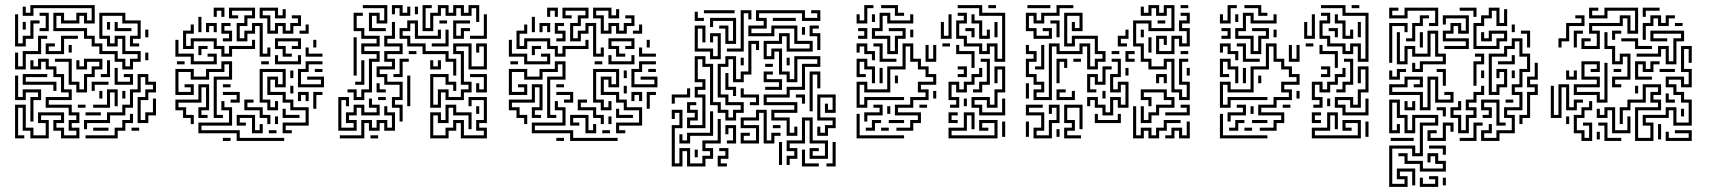

<svg xmlns="http://www.w3.org/2000/svg" viewBox="-20 -536 6705 752"><path d="M459 -264V-294H429V-324H369V-354H339V-384H309V-414H189V-486H231V-456H279V-486H321V-456H339V-504H111V-474H69V-510H81V-486H99V-516H351V-444H309V-474H291V-444H219V-474H201V-426H321V-396H351V-366H381V-336H441V-306H471V-276H489V-306H519V-324H459V-384H441V-354H399V-384H369V-486H471V-456H531V-384H501V-366H525V-354H489V-396H519V-444H459V-474H381V-396H411V-366H429V-396H471V-336H531V-294H501V-264ZM135 -414V-426H159V-474H135V-486H171V-414ZM39 -354V-480H51V-366H69V-396H99V-456H135V-444H111V-384H81V-354ZM69 -420V-450H81V-420ZM399 -420V-450H411V-420ZM429 -414V-450H441V-426H495V-414ZM549 -390V-420H561V-390ZM39 -264V-330H51V-276H69V-336H129V-396H165V-384H141V-324H81V-264ZM159 -324V-366H195V-354H171V-336H219V-396H285V-384H231V-324ZM249 -330V-360H261V-330ZM549 -300V-330H561V-300ZM279 -174V-204H249V-294H195V-306H261V-216H291V-186H309V-246H339V-276H369V-294H321V-264H279V-300H291V-276H309V-306H381V-264H351V-234H321V-174ZM39 6V-126H81V-36H111V-6H159V-54H129V-96H231V-54H201V-36H231V-6H279V-24H249V-66H279V-84H249V-114H159V-156H249V-174H219V-234H189V-264H159V-294H141V-264H99V-300H111V-276H129V-306H171V-276H201V-246H231V-186H261V-144H171V-126H261V-96H291V-54H261V-36H291V6H219V-24H189V-66H219V-84H141V-66H171V6H99V-24H69V-114H51V-6H75V6ZM375 -234V-246H399V-300H411V-234ZM429 -204V-270H441V-216H489V-234H465V-246H501V-204ZM189 -180V-204H69V-246H165V-234H81V-216H201V-180ZM309 -30V-66H399V-96H459V-126H489V-186H519V-246H561V-216H591V-174H561V-144H531V-66H549V-96H579V-150H591V-84H561V-54H519V-156H549V-186H579V-204H549V-234H531V-174H501V-114H471V-84H411V-54H321V-30ZM99 -60V-156H129V-174H81V-144H39V-240H51V-156H69V-186H141V-144H111V-60ZM339 -180V-216H405V-204H351V-180ZM345 -114V-126H399V-186H441V-120H429V-174H411V-114ZM369 -150V-180H381V-150ZM459 -150V-180H471V-150ZM285 -114V-126H315V-114ZM315 -84V-96H375V-84ZM315 6V-6H429V-36H459V-66H489V-90H501V-54H471V-24H441V6ZM345 -24V-36H405V-24ZM495 -24V-36H525V-24Z M817 -470V-506H859V-470H847V-494H829V-470ZM997 -314V-434H979V-404H949V-374H907V-446H937V-476H967V-494H889V-476H913V-464H877V-506H979V-464H949V-434H919V-386H937V-416H967V-446H1009V-326H1027V-350H1039V-314ZM1027 -404V-464H997V-506H1069V-476H1087V-500H1099V-464H1057V-494H1009V-476H1039V-416H1057V-446H1099V-416H1117V-446H1147V-464H1123V-476H1159V-434H1129V-404H1087V-434H1069V-404ZM757 -410V-470H769V-410ZM787 -410V-446H829V-410H817V-434H799V-410ZM853 -374V-386H877V-404H847V-446H883V-434H859V-416H889V-374ZM1153 -404V-416H1177V-440H1189V-404ZM847 -314V-344H817V-374H739V-344H697V-416H727V-440H739V-404H709V-356H727V-386H829V-356H859V-326H877V-356H967V-380H979V-344H889V-314ZM1087 -314V-344H1057V-386H1159V-344H1123V-356H1147V-374H1069V-356H1099V-326H1123V-314ZM727 -284V-314H667V-380H679V-326H739V-296H817V-314H793V-326H829V-284ZM1207 -350V-380H1219V-350ZM757 -320V-356H793V-344H769V-320ZM1177 -314V-350H1189V-326H1243V-314ZM1057 -284V-320H1069V-296H1147V-320H1159V-284ZM817 -74V-236H877V-284H859V-254H799V-224H727V-254H679V-176H727V-194H703V-206H739V-164H667V-266H739V-236H787V-266H847V-296H889V-224H829V-86H853V-74ZM1147 -194V-266H1177V-296H1243V-284H1189V-254H1159V-206H1237V-224H1183V-236H1249V-194ZM1003 -284V-296H1033V-284ZM673 -284V-296H703V-284ZM1087 -14V-56H1177V-104H1117V-134H1087V-164H1027V-236H1069V-206H1087V-254H1009V-146H1039V-116H1057V-140H1069V-104H1027V-134H997V-266H1099V-194H1057V-224H1039V-176H1099V-146H1129V-116H1189V-44H1099V-26H1123V-14ZM1213 -254V-266H1243V-254ZM1117 -230V-260H1129V-230ZM727 -50V-74H697V-104H667V-146H757V-206H799V-104H769V-86H793V-74H757V-116H787V-194H769V-134H679V-116H709V-86H739V-50ZM853 -194V-206H883V-194ZM1117 -170V-200H1129V-170ZM883 -134V-146H907V-164H853V-176H919V-134ZM1147 -140V-176H1189V-140H1177V-164H1159V-140ZM1207 -110V-176H1243V-164H1219V-110ZM1027 -50V-74H997V-104H937V-146H973V-134H949V-116H1009V-86H1039V-50ZM907 16V-14H757V-56H877V-104H847V-140H859V-116H889V-44H769V-26H919V4H1093V16ZM1087 -74V-110H1099V-86H1153V-74ZM967 -14V-74H919V-56H943V-44H907V-86H979V-26H997V-50H1009V-14ZM1057 -50V-80H1069V-50ZM1033 -14V-26H1063V-14ZM853 16V4H883V16Z M1425 -414V-486H1467V-456H1485V-504H1401V-516H1497V-444H1455V-474H1437V-426H1491V-414ZM1545 -474V-504H1527V-480H1515V-516H1557V-486H1575V-510H1587V-474ZM1635 -414V-516H1671V-504H1647V-426H1665V-486H1695V-516H1737V-486H1755V-516H1797V-486H1815V-516H1857V-450H1845V-504H1827V-474H1785V-504H1767V-474H1725V-504H1707V-474H1677V-414ZM1605 -480V-510H1617V-480ZM1365 -144V-174H1341V-186H1377V-156H1395V-186H1425V-306H1455V-324H1395V-366H1455V-384H1395V-414H1365V-486H1401V-474H1377V-426H1407V-396H1467V-354H1407V-336H1467V-294H1437V-174H1407V-144ZM1821 -384V-396H1875V-480H1887V-384ZM1755 -384V-456H1821V-444H1767V-396H1785V-426H1821V-414H1797V-384ZM1755 -240V-294H1725V-324H1635V-354H1575V-384H1545V-426H1575V-456H1617V-396H1695V-420H1707V-384H1605V-444H1587V-414H1557V-396H1587V-366H1647V-336H1737V-306H1767V-240ZM1701 -444V-456H1731V-444ZM1545 -60V-114H1515V-156H1545V-204H1485V-234H1455V-276H1515V-294H1485V-336H1545V-354H1485V-396H1515V-450H1527V-384H1497V-366H1557V-324H1497V-306H1527V-264H1467V-246H1497V-216H1557V-144H1527V-126H1557V-60ZM1671 -354V-366H1725V-420H1737V-354ZM1365 -240V-390H1377V-240ZM1665 -114V-246H1737V-216H1767V-180H1755V-204H1725V-234H1677V-126H1695V-186H1737V-156H1785V-186H1815V-204H1785V-324H1755V-366H1827V-276H1875V-354H1857V-330H1845V-366H1887V-264H1815V-354H1767V-336H1797V-216H1827V-174H1797V-144H1725V-174H1707V-114ZM1581 -324V-336H1611V-324ZM1521 -234V-246H1545V-306H1581V-294H1557V-234ZM1665 -264V-300H1677V-276H1695V-300H1707V-264ZM1371 -204V-216H1395V-300H1407V-204ZM1845 -174V-210H1857V-186H1875V-234H1821V-246H1887V-174ZM1575 -120V-240H1587V-120ZM1455 -174V-210H1467V-186H1491V-174ZM1305 -24V-156H1347V-120H1335V-144H1317V-36H1365V-54H1335V-96H1365V-126H1407V-96H1455V-114H1425V-150H1437V-126H1467V-84H1395V-114H1377V-84H1347V-66H1377V-24ZM1461 -144V-156H1491V-144ZM1665 6V-96H1707V-66H1725V-126H1767V-96H1827V-30H1815V-84H1755V-114H1737V-54H1695V-84H1677V-6H1725V-36H1755V-66H1797V-6H1875V-24H1845V-66H1875V-144H1827V-120H1815V-156H1887V-54H1857V-36H1887V6H1785V-54H1767V-24H1737V6ZM1311 6V-6H1395V-66H1437V-36H1455V-66H1497V-36H1515V-84H1485V-120H1497V-96H1527V-24H1485V-54H1467V-24H1425V-54H1407V6ZM1845 -90V-120H1857V-90ZM1431 6V-6H1461V6Z M2123 -470V-506H2165V-470H2153V-494H2135V-470ZM2303 -314V-434H2285V-404H2255V-374H2213V-446H2243V-476H2273V-494H2195V-476H2219V-464H2183V-506H2285V-464H2255V-434H2225V-386H2243V-416H2273V-446H2315V-326H2333V-350H2345V-314ZM2333 -404V-464H2303V-506H2375V-476H2393V-500H2405V-464H2363V-494H2315V-476H2345V-416H2363V-446H2405V-416H2423V-446H2453V-464H2429V-476H2465V-434H2435V-404H2393V-434H2375V-404ZM2063 -410V-470H2075V-410ZM2093 -410V-446H2135V-410H2123V-434H2105V-410ZM2159 -374V-386H2183V-404H2153V-446H2189V-434H2165V-416H2195V-374ZM2459 -404V-416H2483V-440H2495V-404ZM2153 -314V-344H2123V-374H2045V-344H2003V-416H2033V-440H2045V-404H2015V-356H2033V-386H2135V-356H2165V-326H2183V-356H2273V-380H2285V-344H2195V-314ZM2393 -314V-344H2363V-386H2465V-344H2429V-356H2453V-374H2375V-356H2405V-326H2429V-314ZM2033 -284V-314H1973V-380H1985V-326H2045V-296H2123V-314H2099V-326H2135V-284ZM2513 -350V-380H2525V-350ZM2063 -320V-356H2099V-344H2075V-320ZM2483 -314V-350H2495V-326H2549V-314ZM2363 -284V-320H2375V-296H2453V-320H2465V-284ZM2123 -74V-236H2183V-284H2165V-254H2105V-224H2033V-254H1985V-176H2033V-194H2009V-206H2045V-164H1973V-266H2045V-236H2093V-266H2153V-296H2195V-224H2135V-86H2159V-74ZM2453 -194V-266H2483V-296H2549V-284H2495V-254H2465V-206H2543V-224H2489V-236H2555V-194ZM2309 -284V-296H2339V-284ZM1979 -284V-296H2009V-284ZM2393 -14V-56H2483V-104H2423V-134H2393V-164H2333V-236H2375V-206H2393V-254H2315V-146H2345V-116H2363V-140H2375V-104H2333V-134H2303V-266H2405V-194H2363V-224H2345V-176H2405V-146H2435V-116H2495V-44H2405V-26H2429V-14ZM2519 -254V-266H2549V-254ZM2423 -230V-260H2435V-230ZM2033 -50V-74H2003V-104H1973V-146H2063V-206H2105V-104H2075V-86H2099V-74H2063V-116H2093V-194H2075V-134H1985V-116H2015V-86H2045V-50ZM2159 -194V-206H2189V-194ZM2423 -170V-200H2435V-170ZM2189 -134V-146H2213V-164H2159V-176H2225V-134ZM2453 -140V-176H2495V-140H2483V-164H2465V-140ZM2513 -110V-176H2549V-164H2525V-110ZM2333 -50V-74H2303V-104H2243V-146H2279V-134H2255V-116H2315V-86H2345V-50ZM2213 16V-14H2063V-56H2183V-104H2153V-140H2165V-116H2195V-44H2075V-26H2225V4H2399V16ZM2393 -74V-110H2405V-86H2459V-74ZM2273 -14V-74H2225V-56H2249V-44H2213V-86H2285V-26H2303V-50H2315V-14ZM2363 -50V-80H2375V-50ZM2339 -14V-26H2369V-14ZM2159 16V4H2189V16Z M2737 -484V-496H2857V-484ZM2827 -334V-346H2881V-496H2923V-460H2911V-484H2893V-334ZM3061 -4V-64H3001V-106H3091V-124H2971V-166H3061V-196H3121V-286H3181V-304H3103V-214H3061V-244H3031V-334H3013V-304H2971V-376H3031V-406H3073V-346H3151V-364H3091V-424H3013V-394H2911V-436H2971V-454H2941V-496H3133V-466H3181V-484H3157V-496H3193V-454H3121V-484H2953V-466H2983V-424H2923V-406H3001V-436H3103V-376H3163V-334H3061V-394H3043V-364H2983V-316H3001V-346H3043V-256H3073V-226H3091V-316H3193V-274H3133V-184H3073V-154H2983V-136H3103V-94H3013V-76H3073V-16H3091V-40H3103V-4ZM2701 -454V-490H2713V-466H2737V-454ZM2821 -364V-424H2797V-436H2833V-376H2851V-454H2773V-430H2761V-466H2863V-364ZM3007 -454V-466H3097V-454ZM2761 -304V-334H2701V-436H2743V-370H2731V-424H2713V-346H2773V-316H2791V-394H2773V-370H2761V-406H2803V-304ZM3181 -340V-394H3151V-436H3187V-424H3163V-406H3193V-340ZM3121 -400V-430H3133V-400ZM2671 -34V-76H2701V-94H2671V-136H2707V-124H2683V-106H2713V-64H2683V-46H2731V-154H2701V-196H2731V-214H2701V-316H2743V-286H2773V-136H2803V-106H2833V-76H2851V-106H2881V-124H2821V-154H2791V-286H2821V-316H2863V-226H2881V-256H2911V-376H2953V-340H2941V-364H2923V-244H2893V-214H2851V-304H2833V-274H2803V-166H2833V-136H2893V-94H2863V-64H2821V-94H2791V-124H2761V-274H2731V-304H2713V-226H2743V-184H2713V-166H2743V-34ZM3061 -280V-310H3073V-280ZM2881 -280V-310H2893V-280ZM2977 -274V-286H3007V-274ZM2977 -184V-196H3031V-214H2971V-256H3007V-244H2983V-226H3043V-184ZM3151 -100V-256H3193V-190H3181V-244H3163V-100ZM2851 -160V-184H2821V-250H2833V-196H2863V-160ZM2611 -130V-166H2671V-190H2683V-154H2623V-130ZM2917 -124V-136H2941V-154H2881V-190H2893V-166H2953V-124ZM3121 -130V-154H3097V-166H3133V-130ZM3181 -4V-40H3193V-16H3211V-46H3241V-64H3181V-166H3253V-94H3211V-130H3223V-106H3241V-154H3193V-76H3253V-34H3223V-4ZM2611 116V-46H2641V-94H2623V-70H2611V-106H2653V-34H2623V104H2641V44H2683V104H2731V74H2761V56H2731V14H2791V-70H2803V26H2743V44H2773V86H2743V116H2671V56H2653V116ZM2881 26V-16H2917V-4H2893V14H2941V-34H2881V-76H2941V-106H2983V14H3001V-16H3037V-4H3013V26H2971V-94H2953V-64H2893V-46H2953V26ZM2641 26V-10H2653V14H2671V-16H2761V-100H2773V-4H2683V26ZM3061 110V74H3091V56H3061V14H3121V-76H3163V14H3223V86H3151V44H3187V56H3163V74H3211V26H3151V-64H3133V26H3073V44H3103V86H3073V110ZM2827 26V14H2851V-34H2833V-10H2821V-46H2863V26ZM3007 -34V-46H3037V-34ZM3031 110V20H3043V110ZM3217 116V104H3241V20H3253V116ZM2791 116V74H2821V56H2797V44H2833V86H2803V104H2827V116ZM2701 80V50H2713V80ZM3121 116V50H3133V104H3187V116Z M3335 -444V-480H3347V-456H3365V-516H3401V-504H3377V-444ZM3485 -474V-504H3431V-516H3497V-486H3521V-474ZM3875 -294V-354H3857V-324H3815V-354H3755V-384H3725V-456H3755V-474H3731V-486H3767V-444H3737V-396H3767V-366H3827V-336H3845V-366H3887V-306H3905V-474H3815V-504H3731V-516H3827V-486H3917V-294ZM3851 -504V-516H3881V-504ZM3455 -324V-384H3395V-426H3425V-486H3467V-456H3545V-480H3557V-444H3455V-474H3437V-414H3407V-396H3467V-336H3485V-396H3515V-414H3461V-426H3527V-384H3497V-324ZM3395 -450V-480H3407V-450ZM3665 -384V-450H3677V-396H3695V-480H3707V-384ZM3815 -384V-444H3785V-480H3797V-456H3827V-396H3845V-420H3857V-384ZM3875 -390V-450H3887V-390ZM3341 -384V-396H3365V-414H3341V-426H3377V-384ZM3785 -390V-414H3761V-426H3797V-390ZM3545 -390V-420H3557V-390ZM3671 -354V-366H3701V-354ZM3395 -300V-324H3365V-354H3347V-330H3335V-366H3377V-336H3407V-300ZM3425 -294V-354H3401V-366H3437V-306H3491V-294ZM3491 -24V-36H3545V-66H3575V-84H3485V-126H3545V-156H3605V-174H3575V-216H3635V-234H3605V-264H3575V-294H3545V-354H3527V-264H3467V-174H3365V-204H3347V-126H3365V-156H3521V-144H3377V-114H3335V-216H3377V-186H3455V-276H3515V-366H3557V-306H3587V-276H3617V-246H3647V-204H3587V-186H3617V-144H3557V-114H3497V-96H3587V-54H3557V-24ZM3605 -294V-360H3617V-306H3635V-360H3647V-294ZM3785 -270V-324H3725V-360H3737V-336H3797V-270ZM3395 -210V-264H3365V-294H3347V-246H3371V-234H3335V-306H3377V-276H3407V-210ZM3791 -174V-186H3815V-216H3845V-294H3821V-306H3857V-204H3827V-174ZM3731 -234V-246H3755V-264H3731V-276H3767V-234ZM3815 -84V-114H3785V-156H3857V-126H3875V-186H3905V-264H3887V-210H3875V-276H3917V-174H3887V-114H3845V-144H3797V-126H3827V-96H3905V-150H3917V-84ZM3425 -210V-270H3437V-210ZM3701 -114V-126H3725V-144H3695V-216H3737V-186H3755V-216H3785V-246H3815V-270H3827V-234H3797V-204H3767V-174H3725V-204H3707V-156H3737V-114ZM3485 -210V-240H3497V-210ZM3635 -150V-180H3647V-150ZM3755 -120V-150H3767V-120ZM3365 -60V-96H3425V-114H3401V-126H3437V-84H3377V-60ZM3581 -114V-126H3611V-114ZM3455 -90V-120H3467V-90ZM3695 6V-36H3755V-96H3797V-30H3785V-84H3767V-24H3707V-6H3875V-54H3827V-36H3851V-24H3815V-66H3887V6ZM3695 -54V-96H3731V-84H3707V-66H3731V-54ZM3335 6V-90H3347V-6H3521V6ZM3371 -24V-36H3395V-66H3431V-54H3407V-24ZM3461 -54V-66H3521V-54ZM3905 0V-60H3917V0ZM3431 -24V-36H3461V-24Z M4028 -384V-414H3998V-486H4040V-456H4058V-486H4118V-516H4184V-504H4130V-474H4070V-444H4028V-474H4010V-426H4040V-396H4088V-414H4064V-426H4100V-384ZM4004 -504V-516H4094V-504ZM4598 -144V-174H4568V-294H4550V-264H4478V-294H4448V-354H4418V-456H4490V-426H4568V-504H4550V-474H4508V-504H4490V-474H4448V-510H4460V-486H4478V-516H4520V-486H4538V-516H4580V-414H4478V-444H4430V-366H4460V-306H4490V-276H4538V-306H4580V-186H4610V-156H4628V-204H4598V-306H4634V-294H4610V-216H4640V-144ZM4604 -504V-516H4634V-504ZM4028 -144V-186H4058V-204H4028V-234H3998V-306H4028V-324H3998V-360H4010V-336H4040V-294H4010V-246H4040V-216H4070V-174H4040V-156H4088V-366H4130V-336H4208V-366H4250V-276H4268V-306H4298V-324H4268V-384H4190V-354H4148V-486H4220V-414H4178V-450H4190V-426H4208V-474H4160V-366H4178V-396H4280V-336H4310V-294H4280V-264H4238V-354H4220V-324H4118V-354H4100V-144ZM4508 -324V-396H4550V-360H4538V-384H4520V-336H4568V-396H4610V-366H4628V-414H4598V-456H4628V-474H4604V-486H4640V-444H4610V-426H4640V-354H4598V-384H4580V-324ZM4514 -444V-456H4544V-444ZM4118 -390V-444H4094V-456H4130V-390ZM4358 -354V-396H4388V-420H4400V-384H4370V-366H4394V-354ZM4448 -390V-420H4460V-390ZM4478 -330V-390H4490V-330ZM4034 -264V-276H4058V-360H4070V-264ZM4334 -324V-336H4364V-324ZM4388 -294V-336H4424V-324H4400V-306H4424V-294ZM4604 -324V-336H4634V-324ZM4298 -84V-114H4268V-144H4250V-120H4238V-156H4280V-126H4310V-96H4328V-156H4370V-126H4388V-204H4370V-174H4328V-246H4358V-294H4334V-306H4370V-234H4340V-186H4358V-216H4400V-114H4358V-144H4340V-84ZM4184 -294V-306H4214V-294ZM4118 -210V-306H4160V-270H4148V-294H4130V-210ZM4238 -174V-246H4280V-216H4298V-276H4334V-264H4310V-204H4268V-234H4250V-186H4274V-174ZM4388 -240V-270H4400V-240ZM4628 -240V-270H4640V-240ZM4508 -210V-246H4550V-210H4538V-234H4520V-210ZM3998 -150V-210H4010V-150ZM4118 -144V-186H4154V-174H4130V-156H4178V-180H4190V-144ZM4448 -54V-120H4460V-66H4478V-96H4508V-126H4568V-144H4538V-174H4460V-156H4490V-120H4478V-144H4448V-186H4550V-156H4580V-114H4520V-84H4490V-54ZM4298 -150V-180H4310V-150ZM4544 -84V-96H4628V-114H4604V-126H4640V-84ZM4028 6V-36H4058V-84H3998V-126H4064V-114H4010V-96H4070V-24H4040V-6H4088V-66H4118V-114H4100V-90H4088V-126H4130V-54H4100V6ZM4148 6V-36H4178V-54H4148V-126H4220V-30H4208V-114H4160V-66H4190V-24H4160V-6H4214V6ZM4418 6V-120H4430V-6H4448V-36H4490V-6H4508V-36H4538V-66H4604V-54H4550V-24H4520V6H4478V-24H4460V6ZM4268 -54V-90H4280V-66H4358V-90H4370V-54ZM3998 0V-60H4010V0ZM4544 6V-6H4568V-36H4610V-6H4628V-60H4640V6H4598V-24H4580V6ZM4118 0V-30H4130V0Z M4758 -444V-480H4770V-456H4788V-516H4824V-504H4800V-444ZM4908 -474V-504H4854V-516H4920V-486H4944V-474ZM5298 -294V-354H5280V-324H5238V-354H5178V-384H5148V-456H5178V-474H5154V-486H5190V-444H5160V-396H5190V-366H5250V-336H5268V-366H5310V-306H5328V-474H5238V-504H5154V-516H5250V-486H5340V-294ZM5274 -504V-516H5304V-504ZM4878 -324V-384H4818V-426H4848V-486H4890V-456H4968V-480H4980V-444H4878V-474H4860V-414H4830V-396H4890V-336H4908V-396H4938V-414H4884V-426H4950V-384H4920V-324ZM4818 -450V-480H4830V-450ZM5088 -384V-450H5100V-396H5118V-480H5130V-384ZM5238 -384V-444H5208V-480H5220V-456H5250V-396H5268V-420H5280V-384ZM5298 -390V-450H5310V-390ZM4764 -384V-396H4788V-414H4764V-426H4800V-384ZM5208 -390V-414H5184V-426H5220V-390ZM4968 -390V-420H4980V-390ZM5094 -354V-366H5124V-354ZM4818 -300V-324H4788V-354H4770V-330H4758V-366H4800V-336H4830V-300ZM4848 -294V-354H4824V-366H4860V-306H4914V-294ZM4914 -24V-36H4968V-66H4998V-84H4908V-126H4968V-156H5028V-174H4998V-216H5058V-234H5028V-264H4998V-294H4968V-354H4950V-264H4890V-174H4788V-204H4770V-126H4788V-156H4944V-144H4800V-114H4758V-216H4800V-186H4878V-276H4938V-366H4980V-306H5010V-276H5040V-246H5070V-204H5010V-186H5040V-144H4980V-114H4920V-96H5010V-54H4980V-24ZM5028 -294V-360H5040V-306H5058V-360H5070V-294ZM5208 -270V-324H5148V-360H5160V-336H5220V-270ZM4818 -210V-264H4788V-294H4770V-246H4794V-234H4758V-306H4800V-276H4830V-210ZM5214 -174V-186H5238V-216H5268V-294H5244V-306H5280V-204H5250V-174ZM5154 -234V-246H5178V-264H5154V-276H5190V-234ZM5238 -84V-114H5208V-156H5280V-126H5298V-186H5328V-264H5310V-210H5298V-276H5340V-174H5310V-114H5268V-144H5220V-126H5250V-96H5328V-150H5340V-84ZM4848 -210V-270H4860V-210ZM5124 -114V-126H5148V-144H5118V-216H5160V-186H5178V-216H5208V-246H5238V-270H5250V-234H5220V-204H5190V-174H5148V-204H5130V-156H5160V-114ZM4908 -210V-240H4920V-210ZM5058 -150V-180H5070V-150ZM5178 -120V-150H5190V-120ZM4788 -60V-96H4848V-114H4824V-126H4860V-84H4800V-60ZM5004 -114V-126H5034V-114ZM4878 -90V-120H4890V-90ZM5118 6V-36H5178V-96H5220V-30H5208V-84H5190V-24H5130V-6H5298V-54H5250V-36H5274V-24H5238V-66H5310V6ZM5118 -54V-96H5154V-84H5130V-66H5154V-54ZM4758 6V-90H4770V-6H4944V6ZM4794 -24V-36H4818V-66H4854V-54H4830V-24ZM4884 -54V-66H4944V-54ZM5328 0V-60H5340V0ZM4854 -24V-36H4884V-24Z M5577 -434V-446H5601V-494H5493V-464H5421V-506H5457V-494H5433V-476H5481V-506H5613V-434ZM5751 -470V-494H5697V-506H5763V-470ZM5751 -344V-446H5781V-476H5811V-506H5853V-446H5871V-500H5883V-434H5841V-494H5823V-464H5793V-434H5763V-356H5841V-386H5871V-404H5823V-374H5781V-410H5793V-386H5811V-416H5883V-374H5853V-344ZM5487 -374V-386H5511V-446H5541V-476H5577V-464H5553V-434H5523V-374ZM5637 -344V-356H5721V-374H5631V-416H5661V-446H5703V-416H5721V-464H5643V-440H5631V-476H5733V-404H5691V-434H5673V-404H5643V-386H5733V-344ZM5421 -290V-446H5493V-410H5481V-434H5433V-290ZM5901 -410V-440H5913V-410ZM5511 -254V-290H5523V-266H5541V-296H5631V-314H5601V-404H5583V-314H5511V-344H5493V-284H5451V-410H5463V-296H5481V-356H5523V-326H5571V-416H5613V-326H5643V-284H5553V-254ZM5961 -350V-404H5937V-416H5973V-350ZM5541 -350V-410H5553V-350ZM5781 16V-26H5811V-50H5823V-14H5793V4H5841V-26H5901V-74H5871V-116H5931V-164H5901V-206H5931V-266H5961V-314H5931V-374H5913V-344H5883V-314H5823V-176H5841V-206H5871V-254H5853V-230H5841V-266H5883V-194H5853V-164H5811V-326H5871V-356H5901V-386H5943V-326H5973V-254H5943V-194H5913V-176H5943V-104H5883V-86H5913V-14H5853V16ZM5751 -200V-296H5781V-314H5757V-326H5793V-284H5763V-200ZM5847 -284V-296H5901V-320H5913V-284ZM5931 -50V-86H5961V-176H5991V-194H5961V-236H5991V-290H6003V-224H5973V-206H6003V-164H5973V-74H5943V-50ZM5631 -200V-254H5607V-266H5643V-200ZM5421 -224V-260H5433V-236H5451V-266H5487V-254H5463V-224ZM5781 -230V-260H5793V-230ZM5901 -230V-260H5913V-230ZM5541 -104V-164H5421V-206H5481V-236H5553V-194H5517V-206H5541V-224H5493V-194H5433V-176H5553V-116H5571V-236H5613V-146H5661V-164H5637V-176H5673V-134H5601V-224H5583V-104ZM5691 -14V-74H5661V-116H5691V-140H5703V-104H5673V-86H5703V-26H5721V-86H5751V-104H5721V-146H5751V-176H5781V-200H5793V-164H5763V-134H5733V-116H5763V-74H5733V-14ZM5877 -134V-146H5907V-134ZM5841 -44V-134H5793V-116H5823V-74H5787V-86H5811V-104H5781V-146H5853V-56H5877V-44ZM5421 196V34H5523V64H5541V-56H5601V-74H5523V-14H5481V-74H5451V-134H5433V-26H5451V-50H5463V-14H5421V-146H5463V-86H5493V-26H5511V-86H5613V-44H5553V76H5511V46H5433V184H5481V166H5451V124H5523V190H5511V136H5463V154H5493V196ZM5481 -104V-140H5493V-116H5511V-140H5523V-104ZM5631 -80V-104H5607V-116H5643V-80ZM5571 16V-26H5607V-14H5583V4H5631V-56H5673V-20H5661V-44H5643V16ZM5697 16V4H5751V-56H5787V-44H5763V16ZM5427 16V4H5517V16ZM5631 70V46H5577V34H5643V70ZM5541 136V106H5481V76H5457V64H5493V94H5553V124H5631V106H5601V76H5583V100H5571V64H5613V94H5643V136ZM5541 196V160H5553V184H5601V166H5577V154H5613V196ZM5631 190V160H5643V190Z M6174 -344V-386H6210V-374H6186V-356H6234V-404H6204V-446H6324V-476H6366V-416H6384V-494H6276V-464H6204V-506H6240V-494H6216V-476H6264V-506H6396V-404H6354V-464H6336V-434H6216V-416H6246V-344ZM6414 -470V-506H6480V-494H6426V-470ZM6084 -350V-386H6114V-446H6174V-464H6150V-476H6186V-434H6126V-374H6096V-350ZM6414 -380V-446H6444V-476H6486V-446H6504V-476H6540V-464H6516V-434H6474V-464H6456V-434H6426V-380ZM6540 -434V-446H6570V-434ZM6144 -350V-416H6180V-404H6156V-350ZM6294 -380V-416H6330V-404H6306V-380ZM6504 -284V-344H6486V-314H6390V-326H6474V-356H6516V-296H6534V-386H6564V-404H6456V-386H6510V-374H6444V-416H6576V-374H6546V-284ZM6294 -194V-236H6354V-314H6336V-284H6294V-344H6264V-410H6276V-356H6306V-296H6324V-326H6366V-224H6306V-206H6330V-194ZM6384 -344V-374H6330V-386H6396V-356H6450V-344ZM6384 16V-116H6474V-134H6444V-176H6474V-194H6426V-134H6366V-104H6336V-50H6324V-116H6354V-146H6414V-206H6486V-164H6456V-146H6486V-104H6396V4H6444V-44H6414V-86H6504V-116H6546V-56H6594V-134H6564V-164H6534V-194H6504V-236H6576V-206H6594V-254H6564V-356H6606V-290H6594V-344H6576V-266H6606V-194H6564V-224H6516V-206H6546V-176H6576V-146H6606V-44H6534V-104H6516V-74H6426V-56H6456V16ZM6234 -134V-164H6144V-206H6234V-224H6174V-296H6246V-254H6210V-266H6234V-284H6186V-236H6246V-194H6156V-176H6246V-146H6264V-290H6276V-134ZM6384 -224V-296H6426V-266H6444V-296H6480V-284H6456V-254H6414V-284H6396V-236H6450V-224ZM6300 -254V-266H6330V-254ZM6480 -254V-266H6540V-254ZM6114 -224V-260H6126V-236H6144V-260H6156V-224ZM6054 -74V-200H6066V-86H6084V-206H6126V-116H6144V-146H6180V-134H6156V-104H6114V-194H6096V-74ZM6384 -170V-200H6396V-170ZM6504 -134V-170H6516V-146H6540V-134ZM6174 16V-14H6144V-86H6174V-116H6204V-140H6216V-104H6186V-74H6156V-26H6186V4H6204V-44H6180V-56H6216V16ZM6294 -14V-104H6276V-74H6234V-110H6246V-86H6264V-116H6306V-26H6354V-80H6366V-14ZM6564 -80V-110H6576V-80ZM6114 -50V-80H6126V-50ZM6264 16V-44H6240V-56H6276V4H6330V16ZM6474 10V-50H6486V10ZM6504 16V-20H6516V4H6594V-14H6540V-26H6606V16ZM6234 10V-20H6246V10Z"/></svg>

Font: Rubik Maze
Style: Regular
Weight: 400
Designer: Hubert and Fischer, NaN
Foundry: Hubert and Fischer, NaN
Version: Version 2.200